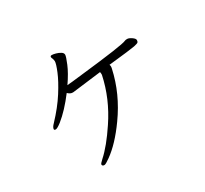

<svg xmlns="http://www.w3.org/2000/svg" viewBox="-155 -956 1310 1228"><g transform="rotate(-30 500.0 -342.0)"><path d="M291 47Q275 47 275 34Q275 28 298 7Q363 -51 438 -164Q532 -304 565 -461V-468Q565 -476 563 -482L352 -456Q349 -456 346 -456Q329 -456 312 -473Q243 -382 178 -330Q147 -306 135.5 -306Q124 -306 124 -313Q124 -327 144 -347Q215 -422 260 -493Q305 -564 326.5 -616.5Q348 -669 348 -687Q346 -704 342.5 -710.5Q339 -717 339 -722Q339 -731 350 -731Q361 -731 379 -726Q397 -721 411.5 -712Q426 -703 426 -690Q426 -677 405.5 -627.5Q385 -578 341 -514Q349 -514 379.5 -517.5Q410 -521 454 -526Q770 -561 801 -576Q806 -579 819 -579Q832 -579 851 -566Q870 -553 870 -542Q870 -531 865 -526Q860 -521 834 -515.5Q808 -510 639 -492Q642 -486 642 -478.5Q642 -471 640 -463Q604 -298 500 -153Q416 -35 334 23Q301 47 291 47Z"/></g></svg>

Font: LXGW Bright GB
Style: Regular
Weight: 400
Designer: Christian Thalmann (Catharsis Fonts)
Foundry: LXGW / Christian Thalmann (Catharsis Fonts) / Fontworks Inc.
Version: Version 5.510